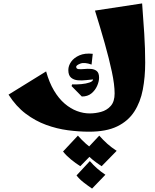

<svg xmlns="http://www.w3.org/2000/svg" viewBox="-20 -764 910 1124"><path d="M502 7Q442 7 377.5 -1.5Q313 -10 250 -33Q187 -56 130.5 -98.5Q74 -141 30 -210L250 -346Q268 -281 296 -234Q324 -187 358.5 -157.5Q393 -128 430.5 -114Q468 -100 505 -100Q538 -100 571.5 -109Q605 -118 628 -143.5Q651 -169 651 -217Q651 -268 635 -343.5Q619 -419 593 -511Q567 -603 536 -702L812 -744Q819 -654 824.5 -566.5Q830 -479 830 -397Q830 -313 816 -239.5Q802 -166 766 -110.5Q730 -55 666 -24Q602 7 502 7ZM459 -199 399 -260 402 -270Q428 -269 456 -271.5Q484 -274 504 -281Q524 -288 525 -299Q509 -298 484.5 -295Q460 -292 436 -294Q412 -296 396 -309.5Q380 -323 380 -354Q380 -379 396.5 -402.5Q413 -426 445 -440Q477 -454 523 -449L516 -386Q474 -401 450 -391.5Q426 -382 426 -373Q426 -361 439.5 -359.5Q453 -358 473 -360Q493 -362 513 -360.5Q533 -359 546.5 -348Q560 -337 560 -309Q560 -287 548.5 -261Q537 -235 515 -217Q493 -199 459 -199ZM519 340Q494 323 469.5 304Q445 285 428 263L506 179Q527 203 548.5 222Q570 241 597 259ZM450 209Q422 191 395.5 169.5Q369 148 349 123L436 30Q459 56 483 77.5Q507 99 538 119ZM575 209Q547 191 520.5 169.5Q494 148 474 123L561 30Q584 56 608 77.5Q632 99 663 119Z"/></svg>

Font: Marhey
Style: Bold
Weight: 700
Designer: Nur Syamsi & Bustanul Arifin
Foundry: Namelatype
Version: Version 1.000